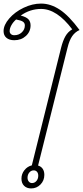

<svg xmlns="http://www.w3.org/2000/svg" viewBox="-85 -1044 465 1074"><path d="M360 -876Q335 -865 319 -842Q303 -819 293 -778L128 -118Q145 -113 154 -99.5Q163 -86 163 -66Q163 -34 141.5 -12Q120 10 89 10Q65 10 50 -4.5Q35 -19 35 -45Q35 -71 51.5 -92Q68 -113 93 -119L257 -778Q267 -817 281 -841.5Q295 -866 319 -880Q233 -994 145 -994Q83 -994 31 -957Q62 -949 74 -936Q86 -923 86 -902Q86 -867 60 -843Q34 -819 -5 -819Q-33 -819 -49 -832.5Q-65 -846 -65 -870Q-65 -904 -33.5 -940.5Q-2 -977 47 -1000.5Q96 -1024 145 -1024Q198 -1024 249.5 -990Q301 -956 360 -876ZM5 -935Q-12 -920 -21.5 -902.5Q-31 -885 -31 -870Q-31 -860 -24 -853.5Q-17 -847 -5 -847Q20 -847 37 -863Q54 -879 54 -902Q54 -915 43.5 -922.5Q33 -930 5 -935ZM129 -61Q129 -75 122 -83Q115 -91 104 -91Q89 -91 79 -79Q69 -67 69 -50Q69 -37 76 -28.5Q83 -20 94 -20Q109 -20 119 -32Q129 -44 129 -61Z"/></svg>

Font: Srisakdi
Style: Regular
Weight: 400
Designer: Cadson Demak Co.,Ltd.
Foundry: Cadson Demak Co.,Ltd.
Version: Version 1.000